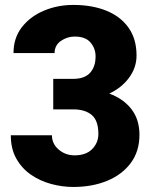

<svg xmlns="http://www.w3.org/2000/svg" viewBox="-20 -741 620 771"><path d="M193.8 -301.8V-424.3H273.9Q319.8 -424.3 341.8 -448.7Q363.8 -473.1 363.8 -514.6Q363.8 -546.4 343.5 -570.3Q323.2 -594.2 279.8 -594.2Q250 -594.2 224.6 -576.7Q199.2 -559.1 199.2 -527.8H34.2Q34.2 -588.4 67.6 -631.6Q101.1 -674.8 156 -698Q210.9 -721.2 274.4 -721.2Q350.1 -721.2 407.2 -698Q464.4 -674.8 496.3 -629.6Q528.3 -584.5 528.3 -518.1Q528.3 -469.7 498.5 -429.2Q468.8 -388.7 418.9 -365.2Q475.1 -344.7 507.6 -303Q540 -261.2 540 -199.7Q540 -133.3 505.1 -86.4Q470.2 -39.6 410.2 -14.9Q350.1 9.8 274.4 9.8Q230 9.8 185.5 -2.2Q141.1 -14.2 104.5 -39.3Q67.9 -64.5 45.7 -103.8Q23.4 -143.1 23.4 -197.8H188.5Q188.5 -163.6 215.6 -140.4Q242.7 -117.2 279.8 -117.2Q325.2 -117.2 350.1 -142.3Q375 -167.5 375 -203.1Q375 -256.8 348.4 -279.3Q321.8 -301.8 273.9 -301.8Z"/></svg>

Font: Vazirmatn UI Black
Style: Regular
Weight: 900
Designer: Saber Rastikerdar
Foundry: Saber Rastikerdar
Version: Version 33.003